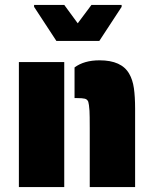

<svg xmlns="http://www.w3.org/2000/svg" viewBox="-20 -763 628 783"><path d="M346 -241Q346 -294 345 -311Q343 -339 340 -348Q336 -358 326 -360.5Q316 -363 294 -363H284V-488Q323 -517 386 -517Q476 -517 507 -462Q521 -438 526 -403.5Q531 -369 531 -319V0H346ZM57 -510H242V0H57ZM119 -735V-743H242L297 -668L353 -743H476V-735L385 -596H210Z"/></svg>

Font: Saira Stencil
Style: Regular
Weight: 400
Designer: Hector Gatti with collaboration of the Omnibus-Type team
Foundry: Omnibus-Type
Version: Version 1.003